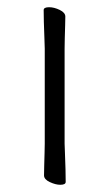

<svg xmlns="http://www.w3.org/2000/svg" viewBox="-20 -503 303 532"><path d="M104 -368Q104 -378 103 -399Q102 -420 101.5 -442Q101 -464 101 -475Q101 -483 116 -483Q130 -483 145.5 -475.5Q161 -468 161 -457Q161 -449 160.5 -432.5Q160 -416 159.5 -398Q159 -380 159 -368V-105Q159 -99 160 -78Q161 -57 161.5 -34Q162 -11 162 1Q162 9 147 9Q134 9 118 1.5Q102 -6 102 -17Q102 -25 102.5 -43.5Q103 -62 103.5 -80Q104 -98 104 -105Z"/></svg>

Font: Moon Stars Kai T HW Light
Style: Regular
Weight: 300
Designer: GuiWonder
Version: Version 1.101